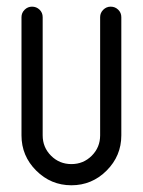

<svg xmlns="http://www.w3.org/2000/svg" viewBox="-20 -551 425 571"><path d="M277.8 -500Q277.8 -512.7 287.1 -522Q296.4 -531.2 309.1 -531.2Q322.3 -531.2 331.5 -522.2Q340.8 -513.2 340.8 -500V-148.4Q340.8 -87.4 297.1 -43.7Q253.4 0 192.4 0Q131.3 0 87.6 -43.7Q43.9 -87.4 43.9 -148.4V-500Q43.9 -512.7 53.2 -522Q62.5 -531.2 75.2 -531.2Q88.4 -531.2 97.7 -522.2Q106.9 -513.2 106.9 -500V-148.4Q106.9 -112.8 131.8 -87.9Q156.7 -63 192.4 -63Q228 -63 252.9 -87.9Q277.8 -112.8 277.8 -148.4Z"/></svg>

Font: Fandogh
Style: Regular
Weight: 400
Designer: Amin Abedi
Version: Version 1.00